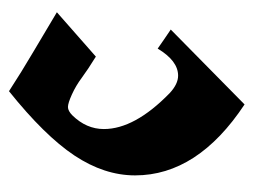

<svg xmlns="http://www.w3.org/2000/svg" viewBox="-88 -485 559 423"><g transform="rotate(-90 191.5 -273.5)"><path d="M337.9 -176.8 172.9 -14.2Q16.6 -117.7 16.6 -255.4Q16.6 -323.2 60.5 -389.2Q104.5 -455.1 202.1 -533.2Q244.1 -505.9 288.6 -479.7Q333 -453.6 376 -427.7L278.3 -341.8Q249 -359.9 231.7 -372.8Q214.4 -385.7 195.1 -394.5Q175.8 -403.3 167.2 -403.3Q158.7 -403.3 148.9 -393.6Q118.7 -362.8 118.7 -324.2Q118.7 -256.3 197.8 -179.2Q217.8 -160.6 236.3 -160.6Q269 -160.6 295.9 -205.6Q306.2 -198.2 316.7 -191.2Q327.1 -184.1 337.9 -176.8Z"/></g></svg>

Font: UnifrakturCook
Style: Bold
Weight: 700
Designer: j. 'mach' wust
Version: Version 2011-09-01